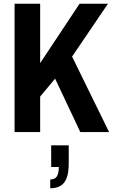

<svg xmlns="http://www.w3.org/2000/svg" viewBox="-20 -707 614 1028"><path d="M58 0V-687H195V-369L406 -687H558L366 -404L564 0H410L275 -286L195 -190V0ZM249 301V254Q274 254 284.5 237.5Q295 221 295 187H254V71H348V167Q348 217 337 246Q326 275 304 288Q282 301 249 301Z"/></svg>

Font: Archivo Condensed
Style: Bold
Weight: 700
Width: 3
Designer: Hector Gatti
Foundry: Omnibus-Type
Version: Version 2.001